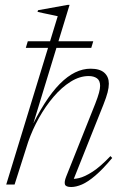

<svg xmlns="http://www.w3.org/2000/svg" viewBox="-20 -740 495 770"><path d="M93 -171 38.5 0H5L211.5 -675Q205 -676.5 195.5 -678.5Q186 -680.5 175 -682.8Q164 -685 152.5 -687.5Q141 -690 130.5 -692.5L132.5 -699L251.5 -720.5H259L105.5 -218L97.5 -211.5Q128 -277 158.8 -325Q189.5 -373 220 -403.8Q250.5 -434.5 281.2 -449.5Q312 -464.5 343 -464.5Q380.5 -464.5 398.5 -448.2Q416.5 -432 416.5 -404.5Q416.5 -389 411.5 -369.5Q406.5 -350 395 -321L270.5 -9L258.5 -23.5Q274 -20.5 296.8 -25.8Q319.5 -31 351 -51.2Q382.5 -71.5 423 -114L430 -106.5Q392 -61 362.2 -35.8Q332.5 -10.5 308.8 -0.2Q285 10 265.5 10Q244 10 240.5 -0.2Q237 -10.5 245.5 -32L362 -324Q372.5 -351 377 -367.8Q381.5 -384.5 381.5 -395.5Q381.5 -417 368.8 -426Q356 -435 335.5 -435Q299.5 -435 263.5 -412.5Q227.5 -390 195 -352Q162.5 -314 136.2 -267Q110 -220 93 -171ZM83.5 -548 91.5 -574.5H354L346 -548Z"/></svg>

Font: Newsreader 36pt ExtraLight
Style: Italic
Weight: 250
Italic angle: -17°
Designer: Hugues Gentile
Foundry: Production Type
Version: Version 1.003